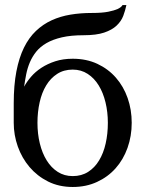

<svg xmlns="http://www.w3.org/2000/svg" viewBox="-20 -726 574 758"><path d="M405.8 -241.2Q405.8 -283.7 396.5 -322Q387.2 -360.4 369.6 -388.9Q352.1 -417.5 326.2 -434.3Q300.3 -451.2 267.1 -451.2Q231.9 -451.2 205.8 -434.3Q179.7 -417.5 162.4 -388.9Q145 -360.4 136.5 -322Q127.9 -283.7 127.9 -241.2Q127.9 -197.8 137.2 -159.7Q146.5 -121.6 164.3 -92.8Q182.1 -64 208 -47.4Q233.9 -30.8 267.1 -30.8Q301.8 -30.8 327.9 -47.4Q354 -64 371.3 -92.8Q388.7 -121.6 397.2 -159.7Q405.8 -197.8 405.8 -241.2ZM500 -241.2Q500 -188.5 483.4 -142.1Q466.8 -95.7 436.3 -61.5Q405.8 -27.3 362.8 -7.6Q319.8 12.2 267.1 12.2Q212.9 12.2 169.9 -9.3Q127 -30.8 96.7 -66.4Q66.4 -102.1 50.3 -147.5Q34.2 -192.9 34.2 -241.2V-317.9Q34.2 -389.6 44.7 -444.1Q55.2 -498.5 74.7 -538.1Q94.2 -577.6 122.1 -604Q149.9 -630.4 184.1 -646Q218.3 -661.6 258.1 -668.2Q297.9 -674.8 341.8 -674.8Q383.3 -674.8 407.5 -679.7Q431.6 -684.6 444.3 -690.4Q459 -697.3 463.9 -706.1H479Q474.6 -684.6 466.6 -663.3Q458.5 -642.1 440.4 -625Q422.4 -607.9 391.4 -597.4Q360.4 -586.9 310.1 -586.9Q260.3 -586.9 224.4 -578.6Q188.5 -570.3 163.6 -555.9Q138.7 -541.5 123 -522Q107.4 -502.4 97.9 -480Q88.4 -457.5 83.5 -432.9Q78.6 -408.2 75.2 -383.8Q85.4 -402.8 102.3 -422.6Q119.1 -442.4 143.3 -458.3Q167.5 -474.1 198.2 -484.1Q229 -494.1 267.1 -494.1Q321.3 -494.1 364.5 -473.9Q407.7 -453.6 437.7 -419.2Q467.8 -384.8 483.9 -338.9Q500 -293 500 -241.2Z"/></svg>

Font: Charis SIL Cyr
Style: Regular
Weight: 400
Foundry: SIL International
Version: Version 5.000